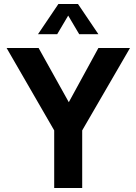

<svg xmlns="http://www.w3.org/2000/svg" viewBox="-20 -940 682 960"><path d="M251 -288 13 -700H173L324 -429L472 -700H630L391 -288V0H251ZM272 -920H370L472 -769H376L321 -862L266 -769H170Z"/></svg>

Font: Moderustic SemiBold
Style: Regular
Weight: 600
Designer: Tural Alisoy
Foundry: TAFT Foundry
Version: Version 2.120